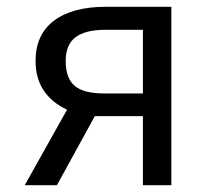

<svg xmlns="http://www.w3.org/2000/svg" viewBox="-20 -547 640 567"><path d="M486 -527V0H402V-204H260L148 0H53L178 -223Q85 -267 85 -367Q85 -445 139.5 -486Q194 -527 293 -527ZM402 -271V-459H291Q232 -459 203 -437Q174 -415 174 -367Q174 -316 200.5 -293.5Q227 -271 288 -271Z"/></svg>

Font: Fira Mono
Style: Regular
Weight: 400
Designer: Carrois Corporate & Edenspiekermann AG
Foundry: Carrois Corporate GbR & Edenspiekermann AG
Version: Version 3.206